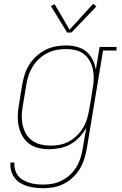

<svg xmlns="http://www.w3.org/2000/svg" viewBox="-20 -777 640 1010"><path d="M209 213Q187 213 165.5 210.5Q144 208 123.5 202Q103 196 85.5 185Q68 174 56 157.5Q44 141 38.5 120Q33 99 35 78H56Q54 96 59 114.5Q64 133 75 147Q86 161 101.5 170Q117 179 134.5 184.5Q152 190 171 192Q190 194 209 194Q234 194 258.5 189Q283 184 306.5 172Q330 160 349.5 141.5Q369 123 382.5 100.5Q396 78 403.5 54Q411 30 415 5L434 -105Q419 -78 398 -55.5Q377 -33 351 -18.5Q325 -4 296 2Q267 8 239 8Q210 8 182.5 1.5Q155 -5 133.5 -21Q112 -37 98.5 -60.5Q85 -84 79 -110.5Q73 -137 73.5 -166Q74 -195 79 -223L97 -333Q102 -360 110.5 -387Q119 -414 134.5 -438Q150 -462 172 -482Q194 -502 220 -515Q246 -528 273 -533Q300 -538 328 -538Q357 -538 385 -530.5Q413 -523 434 -505.5Q455 -488 467.5 -463Q480 -438 484 -410L504 -530H593V-511H522L436 8Q431 35 422.5 61.5Q414 88 399 112.5Q384 137 362.5 157Q341 177 315.5 190Q290 203 263 208Q236 213 209 213ZM245 -11Q269 -11 294 -15.5Q319 -20 342 -32.5Q365 -45 384 -63.5Q403 -82 416.5 -104Q430 -126 437.5 -150.5Q445 -175 449 -199Q454 -226 458.5 -253.5Q463 -281 467 -309Q472 -334 473 -360Q474 -386 469 -410Q464 -434 452.5 -455.5Q441 -477 422 -492Q403 -507 378.5 -513Q354 -519 328 -519Q303 -519 278 -514.5Q253 -510 229.5 -498Q206 -486 186 -467.5Q166 -449 152 -426.5Q138 -404 130 -379.5Q122 -355 118 -330L100 -220Q95 -194 94.5 -168Q94 -142 99.5 -118Q105 -94 117.5 -72.5Q130 -51 150 -37Q170 -23 194.5 -17Q219 -11 245 -11ZM333 -606 248 -745 267 -755 346 -621 470 -757 487 -743 356 -606Z"/></svg>

Font: Iosevka Curly Slab ThEx
Style: Italic
Weight: 100
Width: 7
Italic angle: -9°
Monospace: yes
Designer: Belleve Invis
Foundry: Belleve Invis
Version: Version 11.1.0; ttfautohint (v1.8.3)